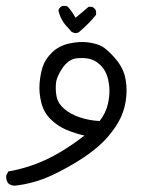

<svg xmlns="http://www.w3.org/2000/svg" viewBox="-34 -291 554 632"><path d="M13.7 320.3Q1 319.3 -6.8 312.5Q-14.6 302.7 -13.7 287.1L-6.8 273.4Q55.7 262.7 114.7 235.8Q173.8 209 244.1 155.3Q213.9 148.4 185.5 136.7Q157.2 125 133.8 102.5Q110.4 80.1 102.1 47.4Q93.8 14.6 96.2 -15.6Q98.6 -45.9 106.4 -70.8Q114.3 -95.7 137.2 -118.2Q160.2 -140.6 194.3 -147.9Q228.5 -155.3 256.8 -151.4Q285.2 -147.5 301.8 -138.2Q318.4 -128.9 343.3 -101.1Q368.2 -73.2 376.5 -42.5Q384.8 -11.7 381.8 24.9Q378.9 61.5 364.7 93.3Q350.6 125 320.8 159.7Q291 194.3 241.2 227.5Q191.4 260.7 134.3 287.1Q77.1 313.5 13.7 320.3ZM293.9 107.4Q314.5 81.1 321.3 50.8Q328.1 20.5 325.7 -5.4Q323.2 -31.2 315.9 -48.3Q308.6 -65.4 294.4 -78.6Q280.3 -91.8 262.7 -96.7Q245.1 -101.6 218.8 -99.1Q192.4 -96.7 171.9 -67.4Q151.4 -38.1 149.9 -13.2Q148.4 11.7 153.3 31.2Q158.2 50.8 178.2 67.9Q198.2 85 228.5 95.2Q258.8 105.5 293.9 107.4ZM200.2 -187.5 191.4 -198.2Q165 -223.6 158.2 -257.8Q162.1 -267.6 171.9 -271.5H184.6Q194.3 -267.6 214.8 -232.4L257.8 -268.6H268.6Q278.3 -264.6 282.2 -254.9V-242.2Q270.5 -227.5 255.4 -212.4Q240.2 -197.3 228 -187Q215.8 -176.8 200.2 -187.5Z"/></svg>

Font: JasonHandwriting1
Style: Regular
Weight: 400
Version: Version 1.48.20